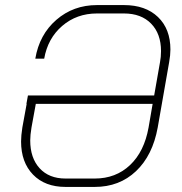

<svg xmlns="http://www.w3.org/2000/svg" viewBox="-20 -728 717 756"><path d="M651 -533Q651 -511 646 -483L601 -226Q581 -116 515.5 -54Q450 8 353 8H238Q157 8 110 -40.5Q63 -89 63 -171Q63 -194 68 -226L85 -319H84L90 -352H587L610 -483Q614 -503 614 -527Q614 -595 575 -635Q536 -675 468 -675H362Q282 -675 225 -626Q168 -577 154 -497H119Q135 -592 202 -650Q269 -708 362 -708H468Q553 -708 602 -661Q651 -614 651 -533ZM565 -226 581 -319H121L104 -226Q99 -196 99 -175Q99 -106 136 -65.5Q173 -25 238 -25H353Q436 -25 492 -78Q548 -131 565 -226Z"/></svg>

Font: Bai Jamjuree ExtraLight
Style: Italic
Weight: 275
Italic angle: -10°
Version: Version 1.000; ttfautohint (v1.6)